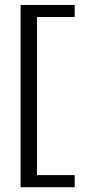

<svg xmlns="http://www.w3.org/2000/svg" viewBox="-20 -743 386 788"><path d="M64.5 25.4V-722.7H286.6V-673.3H131.8V-24.4H286.6V25.4Z"/></svg>

Font: Pontano Sans Light
Style: Regular
Weight: 300
Designer: Vernon Adams
Foundry: Vernon Adams
Version: Version 2.001